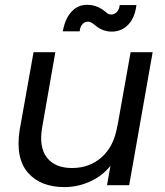

<svg xmlns="http://www.w3.org/2000/svg" viewBox="-20 -763 680 791"><path d="M608.9 -547.9 512.2 0H420.9L435.1 -80.1Q401.9 -38.1 351.1 -15.1Q300.3 7.8 245.1 7.8Q197.3 7.8 159.4 -6.8Q121.6 -21.5 95.7 -50.8Q69.8 -80.1 60.8 -124Q51.8 -168 61 -227.1L118.2 -547.9H208L153.8 -238.8Q139.6 -157.2 173.1 -114Q206.5 -70.8 276.9 -70.8Q349.1 -70.8 399.7 -116Q450.2 -161.1 463.9 -247.1V-244.1L518.1 -547.9ZM308.1 -633.8H238.8Q247.6 -684.6 273.7 -713.9Q299.8 -743.2 339.8 -743.2Q373 -743.2 401.9 -724.1Q405.8 -721.2 411.4 -716.8Q417 -712.4 420.2 -709.7Q423.3 -707 428.2 -705.1Q433.1 -703.1 438 -703.1Q450.7 -703.1 460.9 -713.1Q471.2 -723.1 473.1 -742.2H542Q536.1 -690.9 508.8 -661.9Q481.4 -632.8 439.9 -632.8Q405.8 -632.8 377 -654.8Q376 -655.8 372.1 -658.9Q368.2 -662.1 366.9 -663.1Q365.7 -664.1 362.3 -666.3Q358.9 -668.5 357.2 -669.4Q355.5 -670.4 352.5 -671.6Q349.6 -672.9 347.2 -673.3Q344.7 -673.8 341.8 -673.8Q329.6 -673.8 319.8 -663.6Q310.1 -653.3 308.1 -633.8Z"/></svg>

Font: SVN-Poppins
Style: Italic
Weight: 400
Italic angle: -10°
Designer: Ninad Kale (Devanagari), Jonny Pinhorn (Latin)
Foundry: Indian Type Foundry
Version: Version 3.002 2017